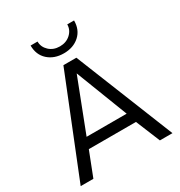

<svg xmlns="http://www.w3.org/2000/svg" viewBox="-220 -1121 1189 1270"><g transform="rotate(-30 374.5 -485.5)"><path d="M202 -971H255Q255 -929 287 -899Q319 -869 368 -869Q417 -869 449.5 -899Q482 -929 482 -971H534Q534 -900 487.5 -858Q441 -816 368 -816Q295 -816 248.5 -858Q202 -900 202 -971ZM553 -185H193L121 0H24L325 -750H424L725 0H629ZM527 -263 374 -659 221 -263Z"/></g></svg>

Font: Oakes Grotesk
Style: Regular
Weight: 400
Designer: Samuel Oakes
Foundry: Samuel Oakes
Version: Version 1.000;PS 001.000;hotconv 1.0.88;makeotf.lib2.5.64775